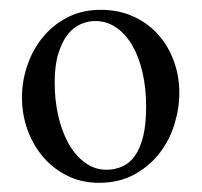

<svg xmlns="http://www.w3.org/2000/svg" viewBox="-20 -416 421 401"><path d="M354.5 -221.7Q354.5 -189 344 -155.5Q333.5 -122.1 312.5 -95.2Q291.5 -68.4 260 -51.3Q228.5 -34.2 186.5 -34.2Q150.9 -34.2 121.3 -48.6Q91.8 -63 70.6 -87.6Q49.3 -112.3 37.6 -144.5Q25.9 -176.8 25.9 -212.4Q25.9 -246.6 37.1 -279.5Q48.3 -312.5 69.6 -338.4Q90.8 -364.3 121.3 -379.9Q151.9 -395.5 190.4 -395.5Q227.1 -395.5 257.3 -382.1Q287.6 -368.7 309.1 -345.2Q330.6 -321.8 342.5 -290Q354.5 -258.3 354.5 -221.7ZM285.2 -193.4Q285.2 -231.4 277.8 -263.9Q270.5 -296.4 256.6 -320.6Q242.7 -344.7 222.9 -358.4Q203.1 -372.1 178.7 -372.1Q164.1 -372.1 148.9 -365.7Q133.8 -359.4 121.8 -344.5Q109.9 -329.6 102.1 -304.9Q94.2 -280.3 94.2 -243.2Q94.2 -206.5 101.8 -173.6Q109.4 -140.6 123.5 -115.7Q137.7 -90.8 157.7 -76.2Q177.7 -61.5 202.1 -61.5Q220.2 -61.5 235.6 -68.4Q251 -75.2 262 -90.8Q272.9 -106.4 279.1 -131.6Q285.2 -156.7 285.2 -193.4Z"/></svg>

Font: Surma
Style: Regular
Weight: 400
Designer: Sue Lloyd-Williams
Foundry: Sylheti Translation And Research
Version: Version 3.000